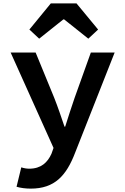

<svg xmlns="http://www.w3.org/2000/svg" viewBox="-20 -886 740 1137"><path d="M154 -711 212 -657 355 -771H360L503 -657L561 -711L433 -866H281ZM78 220C102 227 131 231 162 231C304 231 373 154 425 18L659 -575H518L422 -307C404 -253 383 -192 366 -136H362C342 -195 322 -254 301 -307L191 -575H43L297 -10L285 24C262 76 223 113 153 113C137 113 121 110 106 105Z"/></svg>

Font: Kawkab Mono
Style: Bold
Weight: 700
Monospace: yes
Designer: Abdullah Arif
Foundry: Abdullah Arif
Version: Version 1.000;PS 000.500;hotconv 1.0.88;makeotf.lib2.5.64775